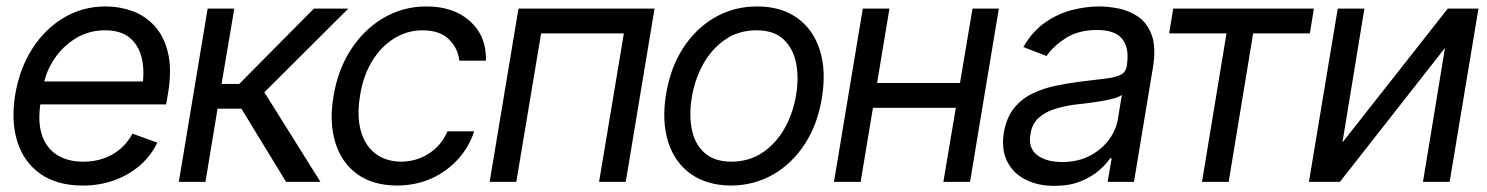

<svg xmlns="http://www.w3.org/2000/svg" viewBox="-20 -573 4686 605"><path d="M240.7 11.7Q160.6 11.7 108.4 -24.4Q56.2 -60.5 35.2 -124.8Q14.2 -189 27.8 -273.9Q41.5 -356.4 81.5 -419.2Q121.6 -481.9 181.2 -517.3Q240.7 -552.7 313 -552.7Q356.9 -552.7 397.2 -538.1Q437.5 -523.4 467.3 -491Q497.1 -458.5 509.5 -406Q522 -353.5 509.3 -277.3L503.4 -244.1H82.5L94.7 -316.4H470.7L427.2 -292Q436.5 -346.7 427 -388.4Q417.5 -430.2 388.9 -453.9Q360.4 -477.5 311 -477.5Q259.8 -477.5 218.5 -452.1Q177.2 -426.8 150.6 -386.5Q124 -346.2 116.2 -300.8L108.4 -252.9Q98.1 -190.9 111.8 -148.7Q125.5 -106.4 159.4 -85Q193.4 -63.5 242.7 -63.5Q276.9 -63.5 306.4 -73.7Q335.9 -84 359.1 -103.8Q382.3 -123.5 397.5 -151.9L475.6 -123.5Q456.1 -82.5 421.4 -52.2Q386.7 -22 340.8 -5.1Q294.9 11.7 240.7 11.7Z M543.5 0 634.3 -545.9H718.3L678.2 -308.6H733.9L969.2 -545.9H1077.6L813 -282.2L989.7 0H881.3L740.7 -230.5H665.5L627.4 0Z M1231 11.7Q1154.3 11.2 1105 -24.9Q1055.7 -61 1036.4 -124.5Q1017.1 -188 1030.8 -269.5Q1044.4 -353 1085.7 -416.7Q1127 -480.5 1188.5 -516.6Q1250 -552.7 1323.7 -552.7Q1409.7 -552.7 1461.4 -505.9Q1513.2 -459 1511.2 -381.8H1427.2Q1423.8 -419.4 1395.5 -448.2Q1367.2 -477.1 1312 -477.5Q1263.2 -477.5 1221.9 -451.9Q1180.7 -426.3 1152.6 -380.4Q1124.5 -334.5 1114.7 -272.5Q1104 -209.5 1116.5 -162.6Q1128.9 -115.7 1161.9 -89.8Q1194.8 -64 1244.6 -63.5Q1276.9 -64 1305.2 -75.4Q1333.5 -86.9 1355.5 -108.2Q1377.4 -129.4 1390.1 -159.2H1474.1Q1458.5 -110.8 1424.1 -72.3Q1389.6 -33.7 1340.6 -11.2Q1291.5 11.2 1231 11.7Z M1522.9 0 1613.8 -545.9H2042.5L1951.7 0H1867.7L1945.8 -467.8H1685.1L1606.9 0Z M2283.7 11.7Q2208 11.2 2157.2 -24.7Q2106.4 -60.5 2085.7 -125Q2064.9 -189.5 2078.6 -275.4Q2092.3 -359.4 2132.6 -421.6Q2172.9 -483.9 2232.9 -518.3Q2293 -552.7 2365.7 -552.7Q2440.9 -552.7 2491.5 -516.8Q2542 -481 2563 -416Q2584 -351.1 2569.8 -264.6Q2556.6 -181.6 2516.1 -119.4Q2475.6 -57.1 2415.8 -22.9Q2356 11.2 2283.7 11.7ZM2284.7 -63.5Q2342.3 -64 2384.8 -93.5Q2427.2 -123 2453.6 -171.1Q2480 -219.2 2488.8 -275.4Q2497.6 -329.1 2488.3 -375Q2479 -420.9 2448.7 -449.2Q2418.5 -477.5 2363.8 -477.5Q2306.6 -477.5 2263.9 -447.5Q2221.2 -417.5 2194.8 -369.1Q2168.5 -320.8 2159.7 -264.6Q2150.9 -211.4 2159.9 -165.5Q2168.9 -119.6 2199.5 -91.8Q2230 -64 2284.7 -63.5Z M3023.9 -311.5 3011.2 -233.4H2710.4L2723.1 -311.5ZM2782.7 -545.9 2691.9 0H2607.9L2698.7 -545.9ZM3127.4 -545.9 3036.6 0H2952.6L3044.4 -545.9Z M3302.2 12.7Q3250.5 12.7 3211.4 -7.1Q3172.4 -26.9 3153.6 -64.5Q3134.8 -102.1 3143.1 -155.3Q3151.4 -202.1 3174.6 -231.4Q3197.8 -260.7 3231.4 -277.3Q3265.1 -293.9 3304 -302.2Q3342.8 -310.5 3381.3 -315.4Q3432.1 -321.8 3463.6 -325.4Q3495.1 -329.1 3511.2 -337.2Q3527.3 -345.2 3530.8 -365.2V-368.2Q3539.1 -420.4 3516.8 -449.5Q3494.6 -478.5 3437 -478.5Q3377.4 -478.5 3337.4 -452.4Q3297.4 -426.3 3277.8 -396.5L3204.6 -424.8Q3233.4 -474.6 3273.7 -502.4Q3314 -530.3 3358.4 -541.5Q3402.8 -552.7 3443.8 -552.7Q3470.2 -552.7 3503.2 -546.6Q3536.1 -540.5 3565.2 -521.2Q3594.2 -502 3608.9 -463.1Q3623.5 -424.3 3612.8 -359.4L3553.2 0H3470.2L3482.9 -74.2H3478Q3466.8 -56.6 3443.6 -36.4Q3420.4 -16.1 3385.3 -1.7Q3350.1 12.7 3302.2 12.7ZM3326.7 -62.5Q3376.5 -62.5 3413.8 -82Q3451.2 -101.6 3474.1 -132.6Q3497.1 -163.6 3502.4 -197.3L3515.1 -274.4Q3508.8 -268.1 3490 -262.9Q3471.2 -257.8 3447.5 -253.9Q3423.8 -250 3401.4 -247.3Q3378.9 -244.6 3365.7 -243.2Q3332.5 -238.8 3302.7 -229.2Q3272.9 -219.7 3252.4 -201.2Q3231.9 -182.6 3227.1 -150.4Q3219.2 -106.9 3247.8 -84.7Q3276.4 -62.5 3326.7 -62.5Z M3664.1 -467.8 3676.8 -545.9H4120.1L4107.4 -467.8H3928.7L3851.6 0H3767.6L3844.7 -467.8Z M4210 -124 4542 -545.9H4638.7L4547.9 0H4463.9L4533.2 -421.9L4202.1 0H4104.5L4195.3 -545.9H4279.3Z"/></svg>

Font: Inter Tight
Style: Italic
Weight: 400
Italic angle: -9.39999°
Designer: Rasmus Andersson
Foundry: rsms
Version: Version 3.002